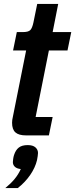

<svg xmlns="http://www.w3.org/2000/svg" viewBox="-20 -684 380 970"><path d="M111 0Q75 0 58 -15Q41 -30 41 -64Q41 -71 42 -78.5Q43 -86 45 -94L112 -429H46L65 -522H97Q123 -522 133 -532Q143 -542 149 -571L168 -664H274L246 -522H340L321 -429H227L160 -93H246L227 0ZM120 49Q146 49 159 60.5Q172 72 172 89Q172 94 170.5 104.5Q169 115 167 125Q158 163 132.5 200Q107 237 70 266H7Q35 243 54 220Q73 197 85 170Q65 168 55 158.5Q45 149 45 135Q45 130 46.5 119Q48 108 51 99Q59 74 75 61.5Q91 49 120 49Z"/></svg>

Font: IBM Plex Sans Cond SmBld
Style: Italic
Weight: 600
Width: 3
Italic angle: -11°
Designer: Mike Abbink, Paul van der Laan, Pieter van Rosmalen
Foundry: Bold Monday
Version: Version 1.3